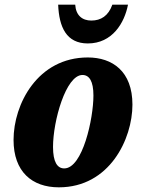

<svg xmlns="http://www.w3.org/2000/svg" viewBox="-20 -792 611 822"><path d="M356 -606C461 -606 513 -694 528 -772H461C444 -724 412 -704 371 -704C332 -704 305 -726 302 -772H229C233 -676 264 -606 356 -606ZM232 10C449 10 547 -197 547 -344C547 -487 461 -546 356 -546C141 -546 38 -346 38 -193C38 -57 117 10 232 10ZM255 -71C225 -71 207 -99 207 -163C207 -274 262 -471 333 -471C362 -471 380 -445 380 -383C380 -285 334 -71 255 -71Z"/></svg>

Font: Noto Serif Condensed Black
Style: Italic
Weight: 900
Width: 3
Italic angle: -12°
Designer: Monotype Design Team
Foundry: Monotype Imaging Inc.
Version: Version 2.013